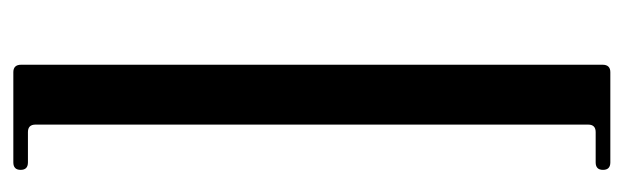

<svg xmlns="http://www.w3.org/2000/svg" viewBox="-344 -403 936 288"><g transform="rotate(-90 124.0 -259.0)"><path d="M13.2 0ZM170.9 -695.3V176.8Q170.9 188.5 159.7 188.5H24.4Q13.2 188.5 13.2 177.5Q13.2 166.5 24.4 166.5H69.8Q81.1 166.5 81.1 155.3V-673.8Q81.1 -685.1 69.8 -685.1H24.4Q13.2 -685.1 13.2 -696Q13.2 -707 24.4 -707H159.7Q170.9 -707 170.9 -695.3Z"/></g></svg>

Font: UnifrakturMaguntia19
Style: Book
Weight: 400
Designer: j. 'mach' wust, Gerrit Ansmann, Georg Duffner, based on a font by Peter Wiegel, original typeface by Carl Albert Fahrenw
Version: Version 2017-03-19